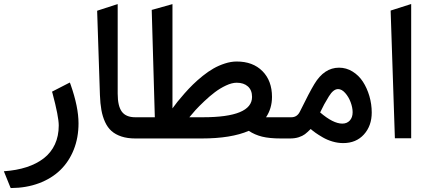

<svg xmlns="http://www.w3.org/2000/svg" viewBox="-45 -701 2159 972"><path d="M6.3 244.6 -20.5 178.2 -25.4 166Q39.1 161.6 89.8 145Q140.6 128.4 177 100.1Q213.4 71.8 232.9 29.8Q252.4 -12.2 252.4 -65.9Q252.4 -110.4 220.7 -229.5L218.3 -236.8L225.6 -240.7L298.8 -278.3L308.6 -283.2L312.5 -272.9Q352.5 -159.2 352.5 -76.7Q352.5 -3.9 328.4 56.6Q304.2 117.2 260.3 159.9Q216.3 202.6 152.3 226.6Q88.4 250.5 10.7 251H9.3Z M649.9 0H640.1Q600.1 0 569.8 -10Q539.6 -20 519.5 -37.8Q499.5 -55.7 486.8 -83.5Q474.1 -111.3 468.3 -144Q462.4 -176.8 460.9 -219.7L446.8 -646.5L453.6 -648.9L538.1 -676.3L550.8 -680.2V-667V-227.1Q550.8 -164.1 571.8 -135.7Q592.8 -107.4 639.6 -107.4H649.9Q653.3 -107.4 656 -92.5Q658.7 -77.6 658.7 -62.5V-45.9Q658.7 -30.3 656 -15.1Q653.3 0 649.9 0Z M1395.5 0H1377.9Q1318.8 0 1281.7 -9.3Q1244.6 -18.6 1214.4 -38.6Q1125 0 976.1 0H644.5Q626 0 626 -45.9V-62.5Q626 -107.4 644.5 -107.4H738.8L723.1 -650.9L730.5 -652.8L815.9 -676.8L828.1 -680.2V-667.5V-152.3Q840.3 -169.4 853.8 -186.3Q867.2 -203.1 888.7 -227.5Q910.2 -252 931.9 -273.2Q953.6 -294.4 981.2 -316.7Q1008.8 -338.9 1035.6 -354.2Q1062.5 -369.6 1093.5 -379.6Q1124.5 -389.6 1153.3 -389.6Q1235.4 -389.6 1283.7 -340.8Q1332 -292 1332 -210.4Q1332 -181.2 1324.2 -155Q1316.4 -128.9 1301.8 -107.4H1395.5Q1398.9 -107.4 1401.6 -92.5Q1404.3 -77.6 1404.3 -62.5V-45.9Q1404.3 -30.3 1401.6 -15.1Q1398.9 0 1395.5 0ZM1153.3 -282.2Q1128.9 -282.2 1098.9 -268.1Q1068.8 -253.9 1042.7 -234.1Q1016.6 -214.4 989.3 -188.5Q961.9 -162.6 944.8 -143.8Q927.7 -125 913.6 -107.4H982.4Q1231 -107.4 1231 -210.4Q1231 -244.6 1210 -263.4Q1189 -282.2 1153.3 -282.2Z M1390.6 -107.4H1430.2Q1459.5 -107.4 1473.6 -136.7Q1521 -233.4 1546.4 -275.4Q1596.2 -358.4 1671.4 -358.4Q1708 -358.4 1739.7 -338.9Q1771.5 -319.3 1792.2 -287.4Q1813 -255.4 1825 -214.6Q1836.9 -173.8 1836.9 -131.3Q1836.9 -64 1797.4 -20.3Q1757.8 23.4 1692.4 23.4Q1665.5 23.4 1638.2 15.4Q1610.8 7.3 1588.4 -5.9Q1565.9 -19 1552.5 -28.6Q1539.1 -38.1 1527.8 -47.9Q1510.7 -30.8 1498.8 -21.7Q1486.8 -12.7 1467.5 -6.3Q1448.2 0 1422.4 0H1390.6Q1372.1 0 1372.1 -45.9V-62.5Q1372.1 -107.4 1390.6 -107.4ZM1688 -75.2Q1711.4 -75.2 1725.8 -90.8Q1740.2 -106.4 1740.2 -132.8Q1740.2 -156.2 1730.2 -183.3Q1720.2 -210.4 1702.6 -230.2Q1685.1 -250 1666.5 -250Q1642.6 -250 1620.1 -213.4Q1594.7 -172.9 1575.7 -131.8Q1641.6 -75.2 1688 -75.2Z M1932.6 -647.5 2036.6 -680.7V-1H1954.1Z"/></svg>

Font: Samim WOL
Style: Medium-WOL
Weight: 500
Foundry: DejaVu fonts team - Redesigned by Saber Rastikerdar
Version: Version 4.0.0